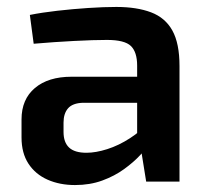

<svg xmlns="http://www.w3.org/2000/svg" viewBox="-20 -523 601 553"><path d="M315 -503Q374 -503 415 -487.5Q456 -472 476.5 -435Q497 -398 497 -333V0H401L384 -106L375 -120V-334Q375 -373 357 -390.5Q339 -408 288 -408Q250 -408 192.5 -405Q135 -402 77 -397L66 -480Q101 -487 145 -492Q189 -497 234 -500Q279 -503 315 -503ZM445 -302 444 -227H219Q189 -226 176 -211Q163 -196 163 -170V-143Q163 -113 179 -98Q195 -83 229 -83Q256 -83 289 -93.5Q322 -104 354.5 -125Q387 -146 413 -175V-112Q403 -97 384 -76.5Q365 -56 337.5 -36Q310 -16 274.5 -3Q239 10 196 10Q152 10 117 -5.5Q82 -21 62 -51.5Q42 -82 42 -127V-179Q42 -237 80.5 -269.5Q119 -302 186 -302Z"/></svg>

Font: Exo 2 SemiBold
Style: Regular
Weight: 600
Designer: Natanael Gama
Foundry: Natanael Gama
Version: Version 2.010